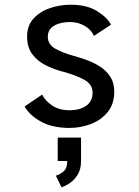

<svg xmlns="http://www.w3.org/2000/svg" viewBox="-20 -532 590 815"><path d="M274 11Q202.5 11 154 -15.8Q105.5 -42.5 84.5 -80L159 -130.5Q171.5 -104.5 201.2 -84.2Q231 -64 276 -64Q318.5 -64 345.8 -83Q373 -102 373 -139Q373 -174.5 336.8 -194Q300.5 -213.5 246.5 -228Q211 -237 176 -254Q141 -271 118 -300.5Q95 -330 95 -377Q95 -423.5 122.5 -453.5Q150 -483.5 192.8 -497.8Q235.5 -512 280.5 -512Q348.5 -512 392.2 -484.8Q436 -457.5 451 -427L378.5 -379.5Q369 -404 341 -421.2Q313 -438.5 277 -438.5Q256 -438.5 234.2 -433Q212.5 -427.5 197.8 -413.8Q183 -400 183 -376Q183 -343.5 214.5 -325.5Q246 -307.5 292.5 -295Q319 -287.5 349 -276.8Q379 -266 405.2 -249Q431.5 -232 448.2 -206.2Q465 -180.5 465 -143.5Q465 -91.5 437.8 -57.2Q410.5 -23 366.8 -6Q323 11 274 11ZM225 151.5V52H324V151.5Q324 187 309.2 210.2Q294.5 233.5 274.8 246.2Q255 259 241 263L217 213.5Q231.5 210 248.5 196.8Q265.5 183.5 265.5 151.5Z"/></svg>

Font: Trispace SemiCondensed
Style: Regular
Weight: 400
Width: 4
Designer: Tyler Finck
Foundry: Etcetera Type Company
Version: Version 1.210; ttfautohint (v1.8.3)